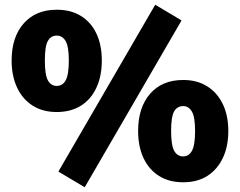

<svg xmlns="http://www.w3.org/2000/svg" viewBox="-20 -757 1011 809"><path d="M337 32 226 -34 634 -737 745 -671ZM219 -285Q160 -285 117.5 -312Q75 -339 52 -388Q29 -437 29 -502Q29 -601 80 -658.5Q131 -716 219 -716Q279 -716 321.5 -689.5Q364 -663 386.5 -615Q409 -567 409 -502Q409 -437 386.5 -388Q364 -339 321.5 -312Q279 -285 219 -285ZM219 -395Q244 -395 257 -419Q270 -443 270 -502Q270 -561 256.5 -584Q243 -607 219 -607Q195 -607 182 -585Q169 -563 169 -502Q169 -441 182 -418Q195 -395 219 -395ZM752 11Q692 11 649.5 -16Q607 -43 584.5 -91.5Q562 -140 562 -205Q562 -304 612.5 -362Q663 -420 752 -420Q811 -420 853.5 -393Q896 -366 919 -318Q942 -270 942 -205Q942 -140 919 -91.5Q896 -43 854 -16Q812 11 752 11ZM752 -98Q776 -98 789 -122Q802 -146 802 -205Q802 -264 788.5 -287Q775 -310 752 -310Q727 -310 714 -288Q701 -266 701 -205Q701 -145 714 -121.5Q727 -98 752 -98Z"/></svg>

Font: Nunito Sans 10pt Black
Style: Regular
Weight: 900
Designer: Vernon Adams
Foundry: Vernon Adams
Version: Version 3.101;gftools[0.9.27]